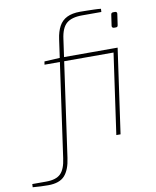

<svg xmlns="http://www.w3.org/2000/svg" viewBox="-226 -789 870 1073"><g transform="rotate(-10 208.5 -252.0)"><path d="M303 -714Q318 -714 339 -713.5Q360 -713 382 -712.5Q404 -712 421 -710L420 -692H311Q251 -692 222 -667Q193 -642 185 -580L92 78Q83 145 53.5 177.5Q24 210 -40 210Q-56 210 -82.5 209Q-109 208 -128 206L-127 188H-48Q8 188 34 162.5Q60 137 68 76L161 -582Q167 -626 183 -655.5Q199 -685 228.5 -699.5Q258 -714 303 -714ZM466 -480 462 -457H56L59 -475L153 -480ZM475 -480 407 0H383L451 -480ZM495 -679Q501 -679 504 -675.5Q507 -672 506 -666L497 -604Q496 -598 493.5 -595.5Q491 -593 485 -593H475Q469 -593 465.5 -596.5Q462 -600 463 -606L472 -668Q473 -674 476 -676.5Q479 -679 485 -679Z"/></g></svg>

Font: Exo 2 Thin
Style: Italic
Weight: 250
Italic angle: -8°
Designer: Natanael Gama
Foundry: Natanael Gama
Version: Version 2.010